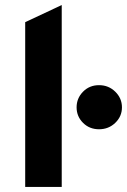

<svg xmlns="http://www.w3.org/2000/svg" viewBox="-20 -742 504 762"><path d="M80 0V-654L225 -722V0ZM437.5 -254.5Q411 -229 373 -229Q335 -229 309.5 -254.5Q284 -280 284 -316Q284 -352 309.5 -378Q335 -404 373 -404Q411 -404 437.5 -378Q464 -352 464 -316Q464 -280 437.5 -254.5Z"/></svg>

Font: Overpass Heavy
Style: Regular
Weight: 900
Designer: Delve Withrington, Thomas Jockin
Foundry: Delve Fonts
Version: Version 3.000;DELV;Overpass